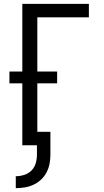

<svg xmlns="http://www.w3.org/2000/svg" viewBox="-20 -755 540 998"><path d="M62 223V161Q84 161 106 154Q128 147 143.5 131.5Q159 116 165.5 94Q172 72 172 50V0H96V-322H29V-383H96V-735H442V-665H174V-383H277V-322H174V-70H242V50Q242 73 237.5 96.5Q233 120 222 141Q211 162 193.5 178.5Q176 195 154.5 205Q133 215 109.5 219Q86 223 62 223Z"/></svg>

Font: HulyMono
Style: Regular
Weight: 400
Monospace: yes
Designer: Belleve Invis
Foundry: Belleve Invis
Version: Version 33.2.5; ttfautohint (v1.8.4)